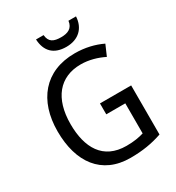

<svg xmlns="http://www.w3.org/2000/svg" viewBox="-215 -1048 1091 1189"><g transform="rotate(-30 330.5 -454.0)"><path d="M512 -918H458C452 -867 416 -852 369 -852C315 -852 285 -866 280 -918H226C230 -833 277 -784 367 -784C455 -784 508 -837 512 -918ZM371 -377V-299H507V-84C474 -74 436 -67 383 -67C216 -67 149 -188 149 -357C149 -539 236 -646 388 -646C447 -646 504 -629 552 -605L585 -681C529 -708 463 -724 390 -724C175 -724 57 -577 57 -358C57 -137 162 10 367 10C454 10 524 -2 594 -26V-377Z"/></g></svg>

Font: Noto Sans Malayalam SemiCondensed
Style: Regular
Weight: 400
Width: 4
Designer: Jelle Bosma - Monotype Design Team
Foundry: Monotype Imaging Inc.
Version: Version 2.104